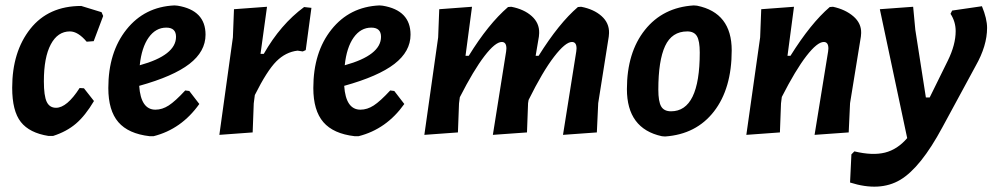

<svg xmlns="http://www.w3.org/2000/svg" viewBox="-20 -494 3669 709"><path d="M280 -472 355 -449 361 -435 326 -342 300 -340Q268 -378 238 -378Q193 -378 167.5 -330Q142 -282 142 -194Q142 -140 152.5 -118Q163 -96 187 -96Q227 -96 274 -169L290 -168L327 -121Q295 -67 260.5 -37.5Q226 -8 176 8H159Q89 -3 57 -43.5Q25 -84 25 -170Q25 -303 92 -387.5Q159 -472 280 -472Z M716 -110Q650 -17 547 9H533Q454 0 417 -43Q380 -86 380 -169Q380 -301 447 -385Q514 -469 624 -474L636 -473Q739 -456 739 -366Q739 -304 679.5 -258Q620 -212 494 -177Q500 -89 554 -89Q579 -89 603 -104.5Q627 -120 664 -160L679 -158ZM594 -392Q555 -392 529 -355.5Q503 -319 496 -253Q630 -290 630 -358Q630 -392 594 -392Z M966 -469 942 -295H954Q1016 -404 1103 -468L1130 -465L1109 -309L1098 -304L1079 -307Q1035 -302 1000.5 -267.5Q966 -233 921 -143L917 -112L913 -5L790 4L840 -356L844 -460Z M1473 -110Q1407 -17 1304 9H1290Q1211 0 1174 -43Q1137 -86 1137 -169Q1137 -301 1204 -385Q1271 -469 1381 -474L1393 -473Q1496 -456 1496 -366Q1496 -304 1436.5 -258Q1377 -212 1251 -177Q1257 -89 1311 -89Q1336 -89 1360 -104.5Q1384 -120 1421 -160L1436 -158ZM1351 -392Q1312 -392 1286 -355.5Q1260 -319 1253 -253Q1387 -290 1387 -358Q1387 -392 1351 -392Z M1723 -469 1699 -288H1711Q1783 -405 1856 -468L1868 -469Q1915 -460 1943.5 -434.5Q1972 -409 1971 -372L1970 -359L1958 -288H1969Q2044 -408 2114 -468L2126 -469Q2173 -460 2201.5 -434.5Q2230 -409 2229 -372L2228 -359L2189 -113L2184 -5L2059 4L2108 -304L2109 -315Q2109 -339 2092 -339Q2068 -339 2026 -284.5Q1984 -230 1932 -125L1930 -113L1926 -5L1800 4L1849 -304L1850 -315Q1850 -339 1833 -339Q1809 -339 1769 -287Q1729 -235 1678 -135L1675 -112L1671 -5L1547 4L1598 -356L1602 -460Z M2542 -474 2554 -473Q2682 -447 2682 -308Q2682 -167 2616.5 -82.5Q2551 2 2436 10L2424 9Q2295 -19 2295 -165Q2295 -300 2361.5 -383.5Q2428 -467 2542 -474ZM2518 -378Q2461 -378 2436 -324Q2411 -270 2411 -163Q2411 -119 2421.5 -101Q2432 -83 2458 -83Q2564 -83 2564 -300Q2564 -343 2553.5 -360.5Q2543 -378 2518 -378Z M2736 4 2787 -356 2791 -460 2912 -469 2888 -288H2899Q2974 -408 3044 -468L3056 -469Q3102 -459 3131.5 -433.5Q3161 -408 3160 -372L3159 -359L3119 -113L3114 -5L2988 4L3038 -304L3039 -315Q3039 -339 3022 -339Q2998 -339 2958 -287.5Q2918 -236 2867 -136L2864 -112L2860 -5Z M3352 -469 3360 -384 3399 -134H3413L3480 -270Q3509 -329 3509 -379Q3509 -414 3490 -443L3496 -455L3606 -471Q3625 -425 3625 -391Q3625 -325 3583 -251L3460 -24Q3380 125 3304.5 170Q3229 215 3119 180L3124 76L3135 65Q3202 81 3248 69.5Q3294 58 3330 16L3229 -460Z"/></svg>

Font: Alegreya Sans
Style: Bold Italic
Weight: 700
Italic angle: -7°
Designer: Juan Pablo del Peral
Foundry: Huerta Tipografica
Version: Version 2.007